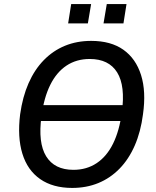

<svg xmlns="http://www.w3.org/2000/svg" viewBox="-20 -915 768 944"><path d="M135 -320 147 -398H634L622 -320ZM335 9Q240 9 177.5 -34.5Q115 -78 90 -159.5Q65 -241 79 -353Q91 -439 120.5 -506Q150 -573 195.5 -619.5Q241 -666 299.5 -690Q358 -714 428 -714Q525 -714 586.5 -670.5Q648 -627 673.5 -546Q699 -465 683 -353Q672 -267 642.5 -199.5Q613 -132 567.5 -85.5Q522 -39 463.5 -15Q405 9 335 9ZM341 -80Q406 -80 455.5 -113Q505 -146 536 -209Q567 -272 579 -362Q597 -493 556 -559Q515 -625 421 -625Q356 -625 307 -592.5Q258 -560 227 -497.5Q196 -435 184 -344Q166 -213 207 -146.5Q248 -80 341 -80ZM489 -800 505 -895H602L587 -800ZM315 -800 330 -895H428L412 -800Z"/></svg>

Font: Nunito Sans 10pt SemiCondensed SemiBold
Style: Italic
Weight: 600
Width: 4
Italic angle: -9°
Designer: Vernon Adams
Foundry: Vernon Adams
Version: Version 3.101;gftools[0.9.27]